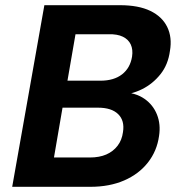

<svg xmlns="http://www.w3.org/2000/svg" viewBox="-20 -720 689 740"><path d="M27 0 151 -700H442Q514 -700 559.5 -678Q605 -656 624.5 -616Q644 -576 635 -524Q628 -471 598.5 -434Q569 -397 528 -376.5Q487 -356 439 -353L457 -364Q504 -362 537 -339Q570 -316 585 -278.5Q600 -241 593 -196Q585 -138 550 -93.5Q515 -49 458.5 -24.5Q402 0 328 0ZM188 -113H326Q363 -113 389.5 -124.5Q416 -136 433 -158Q450 -180 454 -211Q461 -255 435.5 -280Q410 -305 358 -305H221ZM240 -409H367Q419 -409 450.5 -433.5Q482 -458 489 -502Q493 -529 484 -548.5Q475 -568 453.5 -578.5Q432 -589 398 -588H271Z"/></svg>

Font: DM Sans 10pt ExtraBold
Style: Italic
Weight: 800
Italic angle: -10°
Version: Version 4.004;gftools[0.9.30]